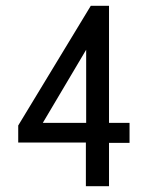

<svg xmlns="http://www.w3.org/2000/svg" viewBox="-20 -644 490 664"><path d="M277 0V-151H43V-210L294 -624H357V-219H428V-150H357V0ZM128 -219H278V-472Z"/></svg>

Font: Inconsolata SemiCondensed Medium
Style: Regular
Weight: 500
Width: 4
Monospace: yes
Designer: Raph Levien, Cyreal, Brenton Simpson
Foundry: Raph Levien, Cyreal, Google
Version: Version 3.001; ttfautohint (v1.8.2.53-6de2)